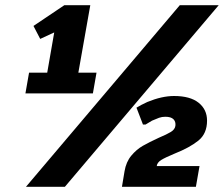

<svg xmlns="http://www.w3.org/2000/svg" viewBox="-20 -720 863 740"><path d="M78 -360 92 -440H162L189 -595L135 -570L109 -620L228 -700H328L282 -440H352L338 -360ZM80 0 673 -700H823L230 0ZM460 -60Q466 -96 486 -120Q506 -144 530.5 -158Q555 -172 592 -189Q623 -202 638.5 -211.5Q654 -221 656 -235Q658 -251 648.5 -260.5Q639 -270 617 -270Q604 -270 593 -266Q582 -262 566 -255L541 -240H531L506 -305Q522 -315 548 -327Q604 -350 651 -350Q713 -350 745.5 -324Q778 -298 778 -255Q778 -205 744.5 -178Q711 -151 653 -128Q617 -113 601.5 -103.5Q586 -94 584 -80H749L735 0H450Z"/></svg>

Font: Scada
Style: Bold Italic
Weight: 700
Italic angle: -10°
Version: Version 4.000